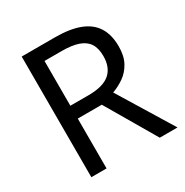

<svg xmlns="http://www.w3.org/2000/svg" viewBox="-164 -849 950 984"><g transform="rotate(-30 311.0 -357.0)"><path d="M294 -714Q383 -714 440.5 -691.5Q498 -669 526 -624Q554 -579 554 -511Q554 -454 533 -416Q512 -378 479.5 -355.5Q447 -333 411 -320L607 0H502L329 -295H187V0H97V-714ZM289 -636H187V-371H294Q381 -371 421 -405.5Q461 -440 461 -507Q461 -554 442.5 -582Q424 -610 386 -623Q348 -636 289 -636Z"/></g></svg>

Font: hexlgurmukhi05
Style: Book
Weight: 400
Designer: Jelle Bosma - Monotype Design Team
Foundry: Monotype Imaging Inc.
Version: Version 2.003